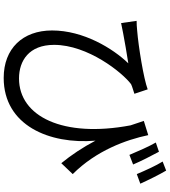

<svg xmlns="http://www.w3.org/2000/svg" viewBox="40 -899 920 1040"><g transform="rotate(90 500.0 -379.0)"><path d="M871 -640C854 -681 822 -743 802 -780L752 -763C774 -725 800 -665 819 -620ZM635 -698C643 -673 651 -649 659 -626C728 -261 611 -22 405 -22C309 -22 223 -76 223 -212C223 -395 373 -582 436 -629C450 -636 475 -642 488 -647L464 -719C406 -697 232 -669 146 -662C128 -660 108 -659 93 -659L105 -575C125 -579 143 -583 160 -586C199 -594 273 -606 323 -614C242 -530 145 -371 145 -201C145 -42 243 61 402 61C659 61 763 -186 742 -436C779 -366 819 -306 864 -251L923 -313C796 -440 737 -602 712 -722ZM855 -800C878 -763 904 -705 923 -660L975 -679C956 -721 926 -782 904 -819Z"/></g></svg>

Font: Noto Sans CJK SC Regular
Style: Regular
Weight: 400
Designer: Ryoko NISHIZUKA (kana & ideographs); Paul D. Hunt (Latin, Greek & Cyrillic); Wenlong ZHANG (bopomofo); Sandoll Communica
Foundry: Adobe Systems Incorporated
Version: Version 1.004;PS 1.004;hotconv 1.0.82;makeotf.lib2.5.63406